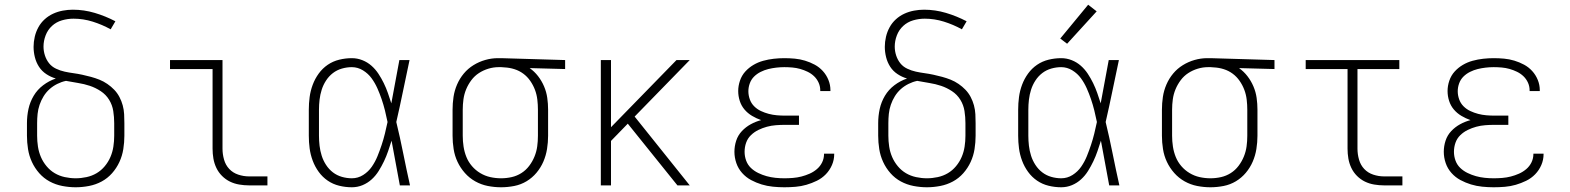

<svg xmlns="http://www.w3.org/2000/svg" viewBox="-20 -784 6640 812"><path d="M300 8Q272 8 243.5 2.5Q215 -3 190 -16.5Q165 -30 146 -51.5Q127 -73 115 -99Q103 -125 98.5 -153.5Q94 -182 94 -210V-263Q94 -294 100.5 -323.5Q107 -353 122.5 -379Q138 -405 162.5 -423.5Q187 -442 216 -452Q195 -458 176 -470.5Q157 -483 145 -501.5Q133 -520 127.5 -542Q122 -564 122 -586Q122 -607 127 -628.5Q132 -650 142.5 -669Q153 -688 169 -702.5Q185 -717 204.5 -726Q224 -735 245.5 -739Q267 -743 288 -743Q335 -743 380.5 -729.5Q426 -716 468 -694L448 -660Q412 -680 372 -692.5Q332 -705 291 -705Q266 -705 242 -698Q218 -691 200 -674.5Q182 -658 173 -634.5Q164 -611 164 -587Q164 -568 170 -549.5Q176 -531 187.5 -516.5Q199 -502 217 -493.5Q235 -485 253.5 -481Q272 -477 290.5 -474.5Q309 -472 327.5 -468Q346 -464 364.5 -459Q383 -454 400.5 -447Q418 -440 434 -429Q450 -418 463 -404.5Q476 -391 485 -374Q494 -357 499 -338.5Q504 -320 505 -301Q506 -282 506 -263V-210Q506 -182 501.5 -153.5Q497 -125 485 -99Q473 -73 454 -51.5Q435 -30 410 -16.5Q385 -3 356.5 2.5Q328 8 300 8ZM300 -30Q323 -30 346 -35Q369 -40 388.5 -51.5Q408 -63 423 -81Q438 -99 447 -120Q456 -141 459.5 -164Q463 -187 463 -210V-263Q463 -289 459 -314.5Q455 -340 441.5 -362Q428 -384 406 -398.5Q384 -413 360 -421Q336 -429 310.5 -433Q285 -437 259 -442Q240 -438 222 -429Q204 -420 189.5 -407Q175 -394 164.5 -377Q154 -360 147.5 -341Q141 -322 139 -302.5Q137 -283 137 -263V-210Q137 -187 140.5 -164Q144 -141 153 -120Q162 -99 177 -81Q192 -63 211.5 -51.5Q231 -40 254 -35Q277 -30 300 -30Z M1033 0Q1013 0 992 -3.5Q971 -7 952.5 -16Q934 -25 919 -40Q904 -55 895 -74Q886 -93 882.5 -113.5Q879 -134 879 -155V-492H699V-530H921V-155Q921 -132 927.5 -109Q934 -86 949.5 -69.5Q965 -53 987.5 -45.5Q1010 -38 1033 -38H1111V0Z M1468 8Q1441 8 1414.5 1.5Q1388 -5 1366 -20Q1344 -35 1328 -57Q1312 -79 1302.5 -104.5Q1293 -130 1289.5 -156.5Q1286 -183 1286 -210V-320Q1286 -347 1289.5 -373.5Q1293 -400 1302.5 -425.5Q1312 -451 1328 -473Q1344 -495 1366 -510Q1388 -525 1414.5 -531.5Q1441 -538 1468 -538Q1491 -538 1512.5 -529.5Q1534 -521 1551 -506Q1568 -491 1580.5 -472Q1593 -453 1603 -432.5Q1613 -412 1620.5 -390.5Q1628 -369 1635 -347Q1644 -393 1652 -438.5Q1660 -484 1669 -530H1712Q1698 -465 1684.5 -399Q1671 -333 1656 -268Q1672 -202 1685.5 -134.5Q1699 -67 1714 0H1671Q1662 -47 1653.5 -94.5Q1645 -142 1636 -189Q1629 -167 1621.5 -145Q1614 -123 1604 -102Q1594 -81 1581.5 -61Q1569 -41 1552 -25.5Q1535 -10 1513.5 -1Q1492 8 1468 8ZM1468 -30Q1494 -30 1516 -44Q1538 -58 1552.5 -79Q1567 -100 1576.5 -123.5Q1586 -147 1594 -171Q1602 -195 1608 -219.5Q1614 -244 1619 -268Q1614 -293 1608 -317Q1602 -341 1594 -364.5Q1586 -388 1576 -410.5Q1566 -433 1551.5 -453Q1537 -473 1515 -486.5Q1493 -500 1468 -500Q1447 -500 1426 -494Q1405 -488 1388 -475Q1371 -462 1359 -443.5Q1347 -425 1340.5 -404.5Q1334 -384 1331.5 -362.5Q1329 -341 1329 -320V-210Q1329 -189 1331.5 -167.5Q1334 -146 1340.5 -125.5Q1347 -105 1359 -86.5Q1371 -68 1388 -55Q1405 -42 1426 -36Q1447 -30 1468 -30Z M2099 8Q2071 8 2043 2.5Q2015 -3 1990 -17Q1965 -31 1946 -52.5Q1927 -74 1915 -99.5Q1903 -125 1898.5 -153.5Q1894 -182 1894 -210V-320Q1894 -347 1898 -374Q1902 -401 1913 -426.5Q1924 -452 1941.5 -473Q1959 -494 1982.5 -508.5Q2006 -523 2032.5 -530.5Q2059 -538 2086 -538Q2089 -538 2092.5 -538Q2096 -538 2100 -538L2370 -530V-492L2220 -496Q2240 -482 2255.5 -462Q2271 -442 2281 -418.5Q2291 -395 2294.5 -370Q2298 -345 2298 -320V-210Q2298 -182 2293.5 -154Q2289 -126 2278 -100.5Q2267 -75 2249 -53.5Q2231 -32 2207 -17.5Q2183 -3 2155 2.5Q2127 8 2099 8ZM2099 -30Q2122 -30 2144 -35Q2166 -40 2185 -52Q2204 -64 2218 -82.5Q2232 -101 2240.5 -122Q2249 -143 2252 -165Q2255 -187 2255 -210V-320Q2255 -341 2252.5 -362.5Q2250 -384 2242.5 -404Q2235 -424 2222.5 -442Q2210 -460 2193 -472.5Q2176 -485 2155.5 -491.5Q2135 -498 2113 -499L2100 -500Q2097 -500 2094.5 -500Q2092 -500 2089 -500Q2067 -500 2045.5 -493.5Q2024 -487 2005.5 -475Q1987 -463 1973.5 -445Q1960 -427 1951.5 -406.5Q1943 -386 1940 -364Q1937 -342 1937 -320V-210Q1937 -187 1940.5 -164Q1944 -141 1952.5 -120Q1961 -99 1976 -81.5Q1991 -64 2011 -52Q2031 -40 2053.5 -35Q2076 -30 2099 -30Z M2521 0V-530H2564V-246L2841 -530H2897L2664 -291L2897 0H2845L2824 -26L2635 -261L2564 -188V0Z M3297 8Q3273 8 3248.5 5.5Q3224 3 3201 -4Q3178 -11 3156.5 -22.5Q3135 -34 3118.5 -52.5Q3102 -71 3094 -94.5Q3086 -118 3086 -142Q3086 -166 3093.5 -189Q3101 -212 3117.5 -229.5Q3134 -247 3155 -258.5Q3176 -270 3199 -276Q3179 -283 3160.5 -294Q3142 -305 3128.5 -321Q3115 -337 3108.5 -357.5Q3102 -378 3102 -399Q3102 -421 3109.5 -443Q3117 -465 3132 -481.5Q3147 -498 3166.5 -509.5Q3186 -521 3208 -527Q3230 -533 3252.5 -535.5Q3275 -538 3297 -538Q3319 -538 3341 -536Q3363 -534 3384.5 -527.5Q3406 -521 3425.5 -510.5Q3445 -500 3460 -483.5Q3475 -467 3483.5 -446Q3492 -425 3492 -403Q3492 -402 3492 -401Q3492 -400 3492 -399H3449Q3449 -400 3449 -400.5Q3449 -401 3449 -402Q3449 -419 3442 -434.5Q3435 -450 3423 -461.5Q3411 -473 3395.5 -480.5Q3380 -488 3364 -492.5Q3348 -497 3331 -498.5Q3314 -500 3297 -500Q3280 -500 3263 -498Q3246 -496 3229.5 -492Q3213 -488 3197 -480Q3181 -472 3169 -460Q3157 -448 3151 -431.5Q3145 -415 3145 -398Q3145 -381 3151 -364Q3157 -347 3169.5 -334.5Q3182 -322 3198 -314.5Q3214 -307 3231 -302.5Q3248 -298 3265.5 -296.5Q3283 -295 3300 -295H3359V-256H3300Q3281 -256 3261.5 -254.5Q3242 -253 3223.5 -248Q3205 -243 3187.5 -234.5Q3170 -226 3156 -212.5Q3142 -199 3135.5 -180.5Q3129 -162 3129 -142Q3129 -123 3135.5 -105Q3142 -87 3155.5 -74Q3169 -61 3186.5 -52.5Q3204 -44 3222 -39Q3240 -34 3259 -32Q3278 -30 3297 -30Q3315 -30 3333.5 -31.5Q3352 -33 3369.5 -37.5Q3387 -42 3404 -49.5Q3421 -57 3435 -69Q3449 -81 3457 -97.5Q3465 -114 3465 -133Q3465 -133 3465 -133Q3465 -133 3465 -134H3508Q3508 -133 3508 -132.5Q3508 -132 3508 -132Q3508 -108 3498.5 -86Q3489 -64 3472.5 -47Q3456 -30 3434.5 -19.5Q3413 -9 3390.5 -2.5Q3368 4 3344.5 6Q3321 8 3297 8Z M3900 8Q3872 8 3843.5 2.5Q3815 -3 3790 -16.5Q3765 -30 3746 -51.5Q3727 -73 3715 -99Q3703 -125 3698.5 -153.5Q3694 -182 3694 -210V-263Q3694 -294 3700.5 -323.5Q3707 -353 3722.5 -379Q3738 -405 3762.5 -423.5Q3787 -442 3816 -452Q3795 -458 3776 -470.5Q3757 -483 3745 -501.5Q3733 -520 3727.5 -542Q3722 -564 3722 -586Q3722 -607 3727 -628.5Q3732 -650 3742.5 -669Q3753 -688 3769 -702.5Q3785 -717 3804.5 -726Q3824 -735 3845.5 -739Q3867 -743 3888 -743Q3935 -743 3980.5 -729.5Q4026 -716 4068 -694L4048 -660Q4012 -680 3972 -692.5Q3932 -705 3891 -705Q3866 -705 3842 -698Q3818 -691 3800 -674.5Q3782 -658 3773 -634.5Q3764 -611 3764 -587Q3764 -568 3770 -549.5Q3776 -531 3787.5 -516.5Q3799 -502 3817 -493.5Q3835 -485 3853.5 -481Q3872 -477 3890.5 -474.5Q3909 -472 3927.5 -468Q3946 -464 3964.5 -459Q3983 -454 4000.5 -447Q4018 -440 4034 -429Q4050 -418 4063 -404.5Q4076 -391 4085 -374Q4094 -357 4099 -338.5Q4104 -320 4105 -301Q4106 -282 4106 -263V-210Q4106 -182 4101.5 -153.5Q4097 -125 4085 -99Q4073 -73 4054 -51.5Q4035 -30 4010 -16.5Q3985 -3 3956.5 2.5Q3928 8 3900 8ZM3900 -30Q3923 -30 3946 -35Q3969 -40 3988.5 -51.5Q4008 -63 4023 -81Q4038 -99 4047 -120Q4056 -141 4059.5 -164Q4063 -187 4063 -210V-263Q4063 -289 4059 -314.5Q4055 -340 4041.5 -362Q4028 -384 4006 -398.5Q3984 -413 3960 -421Q3936 -429 3910.5 -433Q3885 -437 3859 -442Q3840 -438 3822 -429Q3804 -420 3789.5 -407Q3775 -394 3764.5 -377Q3754 -360 3747.5 -341Q3741 -322 3739 -302.5Q3737 -283 3737 -263V-210Q3737 -187 3740.5 -164Q3744 -141 3753 -120Q3762 -99 3777 -81Q3792 -63 3811.5 -51.5Q3831 -40 3854 -35Q3877 -30 3900 -30Z M4468 8Q4441 8 4414.5 1.5Q4388 -5 4366 -20Q4344 -35 4328 -57Q4312 -79 4302.5 -104.5Q4293 -130 4289.5 -156.5Q4286 -183 4286 -210V-320Q4286 -347 4289.5 -373.5Q4293 -400 4302.5 -425.5Q4312 -451 4328 -473Q4344 -495 4366 -510Q4388 -525 4414.5 -531.5Q4441 -538 4468 -538Q4491 -538 4512.5 -529.5Q4534 -521 4551 -506Q4568 -491 4580.5 -472Q4593 -453 4603 -432.5Q4613 -412 4620.5 -390.5Q4628 -369 4635 -347Q4644 -393 4652 -438.5Q4660 -484 4669 -530H4712Q4698 -465 4684.5 -399Q4671 -333 4656 -268Q4672 -202 4685.5 -134.5Q4699 -67 4714 0H4671Q4662 -47 4653.5 -94.5Q4645 -142 4636 -189Q4629 -167 4621.5 -145Q4614 -123 4604 -102Q4594 -81 4581.5 -61Q4569 -41 4552 -25.5Q4535 -10 4513.5 -1Q4492 8 4468 8ZM4468 -30Q4494 -30 4516 -44Q4538 -58 4552.5 -79Q4567 -100 4576.5 -123.5Q4586 -147 4594 -171Q4602 -195 4608 -219.5Q4614 -244 4619 -268Q4614 -293 4608 -317Q4602 -341 4594 -364.5Q4586 -388 4576 -410.5Q4566 -433 4551.5 -453Q4537 -473 4515 -486.5Q4493 -500 4468 -500Q4447 -500 4426 -494Q4405 -488 4388 -475Q4371 -462 4359 -443.5Q4347 -425 4340.5 -404.5Q4334 -384 4331.5 -362.5Q4329 -341 4329 -320V-210Q4329 -189 4331.5 -167.5Q4334 -146 4340.5 -125.5Q4347 -105 4359 -86.5Q4371 -68 4388 -55Q4405 -42 4426 -36Q4447 -30 4468 -30ZM4493 -599 4464 -621 4582 -764 4618 -736Z M5099 8Q5071 8 5043 2.5Q5015 -3 4990 -17Q4965 -31 4946 -52.5Q4927 -74 4915 -99.5Q4903 -125 4898.5 -153.5Q4894 -182 4894 -210V-320Q4894 -347 4898 -374Q4902 -401 4913 -426.5Q4924 -452 4941.5 -473Q4959 -494 4982.5 -508.5Q5006 -523 5032.5 -530.5Q5059 -538 5086 -538Q5089 -538 5092.5 -538Q5096 -538 5100 -538L5370 -530V-492L5220 -496Q5240 -482 5255.5 -462Q5271 -442 5281 -418.5Q5291 -395 5294.5 -370Q5298 -345 5298 -320V-210Q5298 -182 5293.5 -154Q5289 -126 5278 -100.5Q5267 -75 5249 -53.5Q5231 -32 5207 -17.5Q5183 -3 5155 2.5Q5127 8 5099 8ZM5099 -30Q5122 -30 5144 -35Q5166 -40 5185 -52Q5204 -64 5218 -82.5Q5232 -101 5240.5 -122Q5249 -143 5252 -165Q5255 -187 5255 -210V-320Q5255 -341 5252.5 -362.5Q5250 -384 5242.5 -404Q5235 -424 5222.5 -442Q5210 -460 5193 -472.5Q5176 -485 5155.5 -491.5Q5135 -498 5113 -499L5100 -500Q5097 -500 5094.5 -500Q5092 -500 5089 -500Q5067 -500 5045.5 -493.5Q5024 -487 5005.5 -475Q4987 -463 4973.5 -445Q4960 -427 4951.5 -406.5Q4943 -386 4940 -364Q4937 -342 4937 -320V-210Q4937 -187 4940.5 -164Q4944 -141 4952.5 -120Q4961 -99 4976 -81.5Q4991 -64 5011 -52Q5031 -40 5053.5 -35Q5076 -30 5099 -30Z M5833 0Q5813 0 5792 -3.5Q5771 -7 5752.5 -16Q5734 -25 5719 -40Q5704 -55 5695 -74Q5686 -93 5682.5 -113.5Q5679 -134 5679 -155V-492H5502V-530H5898V-492H5721V-155Q5721 -132 5727.5 -109Q5734 -86 5749.5 -69.5Q5765 -53 5787.5 -45.5Q5810 -38 5833 -38H5911V0Z M6297 8Q6273 8 6248.5 5.5Q6224 3 6201 -4Q6178 -11 6156.5 -22.5Q6135 -34 6118.5 -52.5Q6102 -71 6094 -94.5Q6086 -118 6086 -142Q6086 -166 6093.5 -189Q6101 -212 6117.5 -229.5Q6134 -247 6155 -258.5Q6176 -270 6199 -276Q6179 -283 6160.5 -294Q6142 -305 6128.5 -321Q6115 -337 6108.5 -357.5Q6102 -378 6102 -399Q6102 -421 6109.5 -443Q6117 -465 6132 -481.5Q6147 -498 6166.5 -509.5Q6186 -521 6208 -527Q6230 -533 6252.5 -535.5Q6275 -538 6297 -538Q6319 -538 6341 -536Q6363 -534 6384.5 -527.5Q6406 -521 6425.5 -510.5Q6445 -500 6460 -483.5Q6475 -467 6483.5 -446Q6492 -425 6492 -403Q6492 -402 6492 -401Q6492 -400 6492 -399H6449Q6449 -400 6449 -400.5Q6449 -401 6449 -402Q6449 -419 6442 -434.5Q6435 -450 6423 -461.5Q6411 -473 6395.5 -480.5Q6380 -488 6364 -492.5Q6348 -497 6331 -498.5Q6314 -500 6297 -500Q6280 -500 6263 -498Q6246 -496 6229.5 -492Q6213 -488 6197 -480Q6181 -472 6169 -460Q6157 -448 6151 -431.5Q6145 -415 6145 -398Q6145 -381 6151 -364Q6157 -347 6169.5 -334.5Q6182 -322 6198 -314.5Q6214 -307 6231 -302.5Q6248 -298 6265.5 -296.5Q6283 -295 6300 -295H6359V-256H6300Q6281 -256 6261.5 -254.5Q6242 -253 6223.5 -248Q6205 -243 6187.5 -234.5Q6170 -226 6156 -212.5Q6142 -199 6135.5 -180.5Q6129 -162 6129 -142Q6129 -123 6135.5 -105Q6142 -87 6155.5 -74Q6169 -61 6186.5 -52.5Q6204 -44 6222 -39Q6240 -34 6259 -32Q6278 -30 6297 -30Q6315 -30 6333.5 -31.5Q6352 -33 6369.5 -37.5Q6387 -42 6404 -49.5Q6421 -57 6435 -69Q6449 -81 6457 -97.5Q6465 -114 6465 -133Q6465 -133 6465 -133Q6465 -133 6465 -134H6508Q6508 -133 6508 -132.5Q6508 -132 6508 -132Q6508 -108 6498.5 -86Q6489 -64 6472.5 -47Q6456 -30 6434.5 -19.5Q6413 -9 6390.5 -2.5Q6368 4 6344.5 6Q6321 8 6297 8Z"/></svg>

Font: Iosevka Slab XLtEx
Style: Regular
Weight: 200
Width: 7
Monospace: yes
Designer: Belleve Invis
Foundry: Belleve Invis
Version: Version 11.1.0; ttfautohint (v1.8.3)